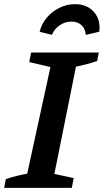

<svg xmlns="http://www.w3.org/2000/svg" viewBox="-41 -905 500 925"><path d="M-21 0 -13 -42Q40 -60 90 -68L202 -582L100 -606L109 -652H435L427 -611Q396 -601 371.5 -594.5Q347 -588 325 -584L221 -67L314 -47L305 0ZM320 -885Q379 -885 412 -847Q445 -809 437 -752L372 -737Q371 -765 352.5 -783Q334 -801 303 -801Q273 -801 247 -783.5Q221 -766 209 -737L150 -752Q159 -790 184.5 -820Q210 -850 245.5 -867.5Q281 -885 320 -885Z"/></svg>

Font: Piazzolla SC SemiBold
Style: Italic
Weight: 600
Italic angle: -11.3°
Designer: Juan Pablo del Peral
Foundry: Huerta Tipografica
Version: Version 1.330